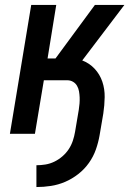

<svg xmlns="http://www.w3.org/2000/svg" viewBox="-20 -540 540 775"><path d="M127 215V127Q145 127 163.5 124Q182 121 199.5 112.5Q217 104 232 91Q247 78 257.5 62Q268 46 274 28Q280 10 283 -8L298 -97Q300 -109 301 -122Q302 -135 301.5 -147Q301 -159 299 -171Q297 -183 291 -193.5Q285 -204 274.5 -210Q264 -216 252 -216H157L121 0H20L106 -520H207L172 -304H204L363 -520H482L312 -296Q341 -285 362 -262.5Q383 -240 393 -210.5Q403 -181 402.5 -148Q402 -115 397 -82L382 6Q377 35 367 63.5Q357 92 339 117.5Q321 143 296 162.5Q271 182 243 194Q215 206 185.5 210.5Q156 215 127 215Z"/></svg>

Font: Iosevka SS04 Semibold
Style: Italic
Weight: 600
Italic angle: -9°
Monospace: yes
Designer: Belleve Invis
Foundry: Belleve Invis
Version: Version 19.0.0; ttfautohint (v1.8.4)